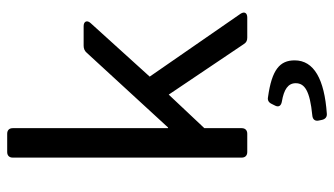

<svg xmlns="http://www.w3.org/2000/svg" viewBox="-220 -498 942 542"><g transform="rotate(-90 251.0 -227.0)"><path d="M305.7 -275.4 457 -442.4C465.8 -452.1 461.9 -461.9 448.2 -461.9H392.6C384.8 -461.9 377.9 -459 373 -453.1L162.1 -223.6H160.2V-662.1C160.2 -671.9 154.3 -677.7 144.5 -677.7H92.8C83 -677.7 77.1 -671.9 77.1 -662.1V-15.6C77.1 -5.9 83 0 92.8 0H144.5C154.3 0 160.2 -5.9 160.2 -15.6V-121.1L254.9 -221.7L397.5 -9.8C402.3 -2 408.2 0 416 0H472.7C485.4 0 490.2 -7.8 483.4 -18.6ZM228.5 69.3 223.6 79.1C218.8 88.9 223.6 95.7 235.4 97.7C269.5 103.5 287.1 115.2 287.1 136.7C287.1 162.1 265.6 176.8 196.3 183.6C184.6 184.6 179.7 191.4 181.6 201.2L183.6 210.9C185.5 219.7 191.4 225.6 201.2 224.6C297.9 217.8 351.6 188.5 351.6 133.8C351.6 91.8 325.2 69.3 248 58.6C239.3 56.6 232.4 60.5 228.5 69.3Z"/></g></svg>

Font: Ed Sans Neue
Style: Regular
Weight: 400
Designer: Stephen Hutchings
Version: Version 1.004;PS 001.004;hotconv 1.0.88;makeotf.lib2.5.64775